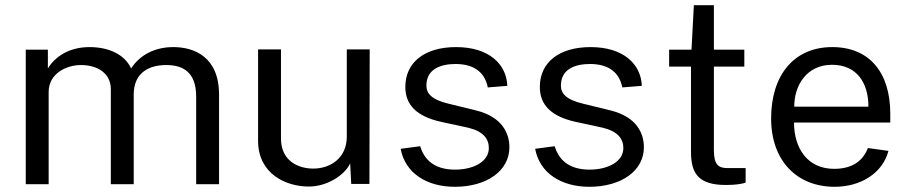

<svg xmlns="http://www.w3.org/2000/svg" viewBox="-20 -708 3495 738"><path d="M79 0H167V-354C167 -427 237 -458 291 -458C354 -458 406 -427 406 -365V0H494V-344C494 -430 554 -458 619 -458C682 -458 734 -432 734 -337V0H822V-344C822 -490 726 -527 646 -527C574 -527 517 -496 484 -445C458 -501 395 -527 324 -527C244 -527 191 -489 164 -445V-517H79Z M1166 9C1234 10 1304 -33 1326 -80L1330 -1H1400L1401 -518H1313V-181C1312 -101 1251 -60 1184 -60C1128 -60 1060 -88 1060 -176V-518H972V-167C972 -39 1080 9 1166 9Z M1728 10C1852 10 1938 -52 1938 -142C1938 -196 1910 -258 1812 -283L1706 -309C1637 -325 1619 -350 1619 -379C1619 -444 1676 -462 1731 -462C1792 -462 1842 -438 1855 -372L1930 -378C1927 -461 1860 -527 1733 -527C1613 -527 1538 -469 1538 -374C1538 -305 1581 -261 1674 -240L1780 -217C1838 -203 1859 -174 1859 -139C1859 -86 1799 -56 1729 -56C1666 -56 1615 -80 1595 -146L1520 -136C1537 -43 1620 10 1728 10Z M2245 10C2369 10 2455 -52 2455 -142C2455 -196 2427 -258 2329 -283L2223 -309C2154 -325 2136 -350 2136 -379C2136 -444 2193 -462 2248 -462C2309 -462 2359 -438 2372 -372L2447 -378C2444 -461 2377 -527 2250 -527C2130 -527 2055 -469 2055 -374C2055 -305 2098 -261 2191 -240L2297 -217C2355 -203 2376 -174 2376 -139C2376 -86 2316 -56 2246 -56C2183 -56 2132 -80 2112 -146L2037 -136C2054 -43 2137 10 2245 10Z M2841 -452V-517H2724V-688H2647L2638 -517H2552V-452H2636V-124C2636 -41 2665 3 2770 3C2807 3 2832 -1 2846 -6V-62H2775C2743 -62 2724 -74 2724 -130V-452Z M3032 -237H3402V-271C3402 -429 3322 -527 3179 -527C3030 -527 2944 -417 2944 -253C2944 -88 3045 10 3188 10C3287 10 3372 -41 3395 -128L3316 -139C3296 -87 3253 -59 3186 -59C3084 -59 3032 -138 3032 -237ZM3033 -298C3032 -377 3079 -459 3178 -459C3273 -459 3318 -390 3318 -298Z"/></svg>

Font: United Sans
Style: Regular
Weight: 400
Designer: Pablo Impallari, Rodrigo Fuenzalida (Modified by Dan O. Williams)
Version: Version 1.000;PS 001.000;hotconv 1.0.88;makeotf.lib2.5.64775